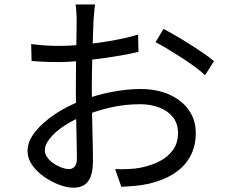

<svg xmlns="http://www.w3.org/2000/svg" viewBox="-20 -819 1040 870"><path d="M410.7 -798.7Q409.4 -790.3 408.3 -778.5Q407.2 -766.7 406.1 -754.1Q405 -741.5 404 -729.7Q403.2 -707.3 401.7 -670.2Q400.2 -633.1 398.9 -588.3Q397.6 -543.5 396.8 -498.1Q396 -452.7 396 -413.6Q396 -374.6 396.7 -328.3Q397.4 -282 398.6 -236.7Q399.8 -191.4 400.5 -152.8Q401.2 -114.3 401.2 -90.8Q401.2 -44.6 390.3 -17.7Q379.3 9.2 359.8 20.4Q340.2 31.5 312.7 31.5Q283.7 31.5 247.9 18.1Q212.2 4.8 179.6 -18.2Q146.9 -41.1 125.9 -71.1Q104.8 -101 104.8 -134.3Q104.8 -178.6 139.5 -221.9Q174.1 -265.2 229.8 -302.1Q285.5 -339 347.3 -362.2Q414.9 -388.8 485.8 -402.3Q556.7 -415.7 615.9 -415.7Q689.4 -415.7 745.8 -391.1Q802.1 -366.4 834.6 -321.5Q867.1 -276.6 867.1 -216.6Q867.1 -156.8 842.3 -110.9Q817.6 -64.9 770.1 -33.8Q722.6 -2.7 653.7 13.8Q620.5 20.8 588.4 23.6Q556.2 26.3 529.9 27.5L501.7 -52.6Q529.8 -52 560.3 -52.9Q590.8 -53.8 619.4 -59.6Q663.3 -68.5 701.5 -87.5Q739.8 -106.6 763.2 -138.6Q786.6 -170.5 786.6 -216.4Q786.6 -259.2 763.6 -288.1Q740.5 -317.1 701.6 -331.9Q662.6 -346.8 615.1 -346.8Q548.7 -346.8 485.6 -333Q422.5 -319.3 358 -293.4Q309.9 -275 270 -248.3Q230 -221.6 206.6 -192.7Q183.1 -163.7 183.1 -137.6Q183.1 -120.7 194.4 -105.4Q205.7 -90.1 223 -78.3Q240.3 -66.5 259.1 -59.6Q277.9 -52.8 292.2 -52.8Q309.3 -52.8 318.9 -65.1Q328.5 -77.4 328.5 -101.5Q328.5 -130.8 327.3 -182.3Q326.1 -233.8 324.9 -294.3Q323.7 -354.7 323.7 -409.8Q323.7 -453 324.3 -501.9Q324.9 -550.7 325.5 -596.8Q326.2 -642.9 326.8 -678Q327.4 -713.1 327.4 -728.1Q327.4 -738.5 326.7 -751.6Q326 -764.7 325.1 -777.8Q324.2 -790.9 322.2 -798.7ZM721 -688Q756.7 -669.4 800.9 -642.7Q845 -615.9 885.4 -589.1Q925.8 -562.3 949.6 -542.1L909.3 -478.2Q890.7 -495.9 862.6 -516.5Q834.6 -537.1 802.6 -557.8Q770.6 -578.5 739.7 -597Q708.9 -615.5 684.7 -627.9ZM121.3 -619.3Q162.5 -614.3 191.9 -612.6Q221.3 -611 248.9 -611Q285.8 -611 332.1 -614.8Q378.4 -618.6 427.1 -625.3Q475.8 -631.9 522.2 -641.5Q568.6 -651.1 605.7 -662.1L607.5 -584.1Q569 -574.7 521.1 -566.6Q473.3 -558.4 423.8 -552Q374.3 -545.6 329.4 -541.7Q284.4 -537.8 250.8 -537.8Q208.4 -537.8 178.5 -539.1Q148.5 -540.4 123.1 -542.8Z"/></svg>

Font: Noto Sans JP
Style: Regular
Weight: 100
Designer: Ryoko NISHIZUKA 西塚涼子 (kana, bopomofo & ideographs); Paul D. Hunt (Latin, Greek & Cyrillic); Sandoll Communications 산돌커뮤니
Foundry: Adobe
Version: Version 2.004;hotconv 1.0.118;makeotfexe 2.5.65603